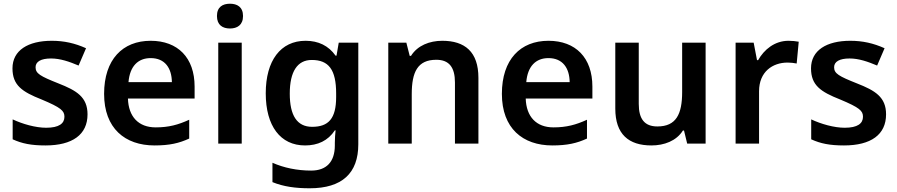

<svg xmlns="http://www.w3.org/2000/svg" viewBox="-20 -771 4818 1031"><path d="M450 -157C450 -250 391 -285 294 -323C196 -362 171 -376 171 -410C171 -440 200 -457 254 -457C304 -457 352 -440 402 -419L442 -512C382 -539 324 -552 258 -552C131 -552 47 -501 47 -404C47 -313 99 -278 203 -237C308 -193 326 -176 326 -144C326 -108 297 -85 228 -85C171 -85 101 -105 48 -130V-23C98 0 148 10 224 10C369 10 450 -48 450 -157Z M789 -552C639 -552 539 -452 539 -267C539 -82 651 10 810 10C890 10 942 -2 996 -27V-128C937 -101 886 -87 816 -87C724 -87 670 -144 667 -242H1025V-306C1025 -461 935 -552 789 -552ZM789 -459C866 -459 902 -405 903 -330H670C677 -415 721 -459 789 -459Z M1215 -751C1176 -751 1145 -734 1145 -685C1145 -636 1176 -618 1215 -618C1253 -618 1285 -636 1285 -685C1285 -734 1253 -751 1215 -751ZM1278 -542H1152V0H1278Z M1621 -552C1487 -552 1407 -446 1407 -270C1407 -94 1486 10 1618 10C1686 10 1741 -15 1778 -71H1782C1780 -55 1778 -24 1778 -4V10C1778 98 1733 145 1651 145C1575 145 1504 130 1443 103V207C1502 231 1566 240 1643 240C1817 240 1904 159 1904 4V-542H1799L1787 -472H1782C1744 -526 1689 -552 1621 -552ZM1654 -449C1745 -449 1785 -397 1785 -269V-250C1785 -134 1744 -90 1656 -90C1575 -90 1536 -151 1536 -268C1536 -387 1577 -449 1654 -449Z M2355 -552C2287 -552 2222 -527 2187 -471H2180L2162 -542H2065V0H2191V-265C2191 -384 2222 -450 2323 -450C2392 -450 2423 -409 2423 -328V0H2549V-353C2549 -493 2476 -552 2355 -552Z M2925 -552C2775 -552 2675 -452 2675 -267C2675 -82 2787 10 2946 10C3026 10 3078 -2 3132 -27V-128C3073 -101 3022 -87 2952 -87C2860 -87 2806 -144 2803 -242H3161V-306C3161 -461 3071 -552 2925 -552ZM2925 -459C3002 -459 3038 -405 3039 -330H2806C2813 -415 2857 -459 2925 -459Z M3769 -542H3643V-277C3643 -158 3611 -92 3510 -92C3441 -92 3410 -132 3410 -213V-542H3284V-188C3284 -50 3356 10 3478 10C3546 10 3612 -14 3647 -70H3653L3670 0H3769Z M4214 -552C4140 -552 4083 -505 4051 -448H4045L4027 -542H3930V0H4056V-281C4056 -386 4129 -435 4209 -435C4223 -435 4245 -433 4258 -430L4269 -547C4255 -550 4231 -552 4214 -552Z M4738 -157C4738 -250 4679 -285 4582 -323C4484 -362 4459 -376 4459 -410C4459 -440 4488 -457 4542 -457C4592 -457 4640 -440 4690 -419L4730 -512C4670 -539 4612 -552 4546 -552C4419 -552 4335 -501 4335 -404C4335 -313 4387 -278 4491 -237C4596 -193 4614 -176 4614 -144C4614 -108 4585 -85 4516 -85C4459 -85 4389 -105 4336 -130V-23C4386 0 4436 10 4512 10C4657 10 4738 -48 4738 -157Z"/></svg>

Font: Noto Sans Bengali SemiBold
Style: Regular
Weight: 600
Designer: Jelle Bosma - Monotype Design Team
Foundry: Monotype Imaging Inc.
Version: Version 2.003